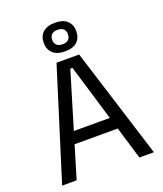

<svg xmlns="http://www.w3.org/2000/svg" viewBox="-153 -945 886 1045"><g transform="rotate(-20 290.0 -423.0)"><path d="M108.5 0H24.5L224.5 -639H355.5L556 0H472L296.5 -583H284ZM435.5 -188.5H144.5V-257.5H435.5ZM196 -763V-764.5Q196 -802 220 -824.2Q244 -846.5 290.5 -846.5Q337 -846.5 360.8 -824.2Q384.5 -802 384.5 -764.5V-763Q384.5 -726 360.8 -703.5Q337 -681 290.5 -681Q244 -681 220 -703.5Q196 -726 196 -763ZM245 -764.5V-763Q245 -743.5 256.8 -732.8Q268.5 -722 290.5 -722Q313 -722 324.5 -732.8Q336 -743.5 336 -763V-764.5Q336 -784 324.5 -794.8Q313 -805.5 290.5 -805.5Q268.5 -805.5 256.8 -794.8Q245 -784 245 -764.5Z"/></g></svg>

Font: Anek Kannada
Style: Regular
Weight: 400
Version: Version 1.003